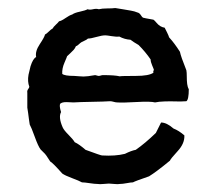

<svg xmlns="http://www.w3.org/2000/svg" viewBox="-20 -455 523 478"><path d="M51 -269 56 -290Q62 -309 70 -313Q67 -327 79 -345Q91 -363 92 -369Q96 -371 101.5 -376.5Q107 -382 111 -384Q113 -388 119 -393.5Q125 -399 127 -402Q133 -403 143 -410Q153 -417 160 -419Q165 -423 179 -426Q193 -429 198 -432Q203 -430 211.5 -432Q220 -434 226 -432Q234 -434 247 -434Q260 -434 267 -435Q274 -434 285.5 -432Q297 -430 306 -428.5Q315 -427 322 -424Q327 -423 330.5 -417.5Q334 -412 336 -411Q339 -410 362 -406Q365 -404 369.5 -398.5Q374 -393 379 -390Q384 -387 390 -386Q392 -382 396 -374Q400 -366 401 -362Q414 -348 428 -326Q430 -315 444 -280Q445 -275 445 -264.5Q445 -254 446 -246Q447 -238 450 -233Q450 -207 444 -203Q430 -202 417.5 -202.5Q405 -203 390 -202.5Q375 -202 366 -200Q355 -203 320 -201Q285 -199 272 -200Q268 -200 263 -201.5Q258 -203 254 -203Q239 -202 208.5 -201.5Q178 -201 163 -200Q159 -200 152 -200.5Q145 -201 139.5 -200.5Q134 -200 130 -197Q127 -192 132 -176Q125 -163 136 -138Q139 -131 150.5 -119.5Q162 -108 166 -101Q177 -96 193 -82Q231 -68 234 -68Q267 -66 291 -72Q307 -80 318 -82Q341 -98 368 -124L381 -150Q395 -150 412 -135Q425 -130 439 -118Q440 -98 422.5 -79Q405 -60 403 -55Q369 -27 351 -16Q316 -4 311 -1Q306 -1 295.5 1Q285 3 278 3Q274 4 264.5 3Q255 2 251 2Q247 2 237.5 3Q228 4 223 3Q216 3 203 1Q190 -1 184 -1Q177 -5 159.5 -11.5Q142 -18 135 -23Q111 -50 105 -53Q94 -71 89 -75L81 -83Q75 -91 66.5 -114.5Q58 -138 54 -145Q53 -150 52 -158.5Q51 -167 50 -174Q49 -181 48 -187V-224Q47 -229 50 -233Q53 -237 53 -239Q48 -252 51 -269ZM363 -282Q362 -285 358.5 -293Q355 -301 355 -307Q342 -326 325 -343Q311 -351 305 -356Q290 -357 277 -364Q270 -363 258 -365Q246 -367 242 -367Q234 -367 220 -363Q206 -359 199 -359Q196 -356 189 -353Q182 -350 180 -348Q173 -341 169 -340Q167 -335 163.5 -331Q160 -327 155 -322.5Q150 -318 147 -315Q147 -314 140.5 -299Q134 -284 135 -271Q141 -266 165 -266Q168 -266 178.5 -265Q189 -264 195 -265Q199 -265 207 -266.5Q215 -268 217 -268Q218 -268 221 -267Q224 -266 226 -266Q228 -266 231 -267Q234 -268 236 -268Q266 -268 278 -265Q281 -266 318 -266Q351 -266 362 -274Q361 -277 362 -278.5Q363 -280 363 -282Z"/></svg>

Font: FuturaRenner
Style: Regular
Weight: 400
Designer: BSozoo
Foundry: BSozoo
Version: Version 1.001;PS 001.001;hotconv 1.0.70;makeotf.lib2.5.58329